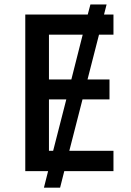

<svg xmlns="http://www.w3.org/2000/svg" viewBox="-20 -780 597 875"><path d="M282.2 -327.1 222.2 -92.8H203.1V-327.1ZM356.9 -622.1 305.2 -418H203.1V-622.1ZM295.9 -92.8 356 -327.1H479V-418H378.9L431.2 -622.1H497.1V-713.9H454.1L465.8 -759.8H392.1L379.9 -713.9H95.2V0H199.2L180.2 75.2H253.9L272.9 0H497.1V-92.8Z"/></svg>

Font: Noto Reveo Sans
Style: Regular
Weight: 500
Designer: Monotype Design Team
Foundry: Monotype Imaging Inc.
Version: Version 2.007